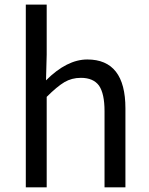

<svg xmlns="http://www.w3.org/2000/svg" viewBox="-20 -797 633 817"><path d="M178.7 -777.3V-564.5L175.8 -455.1Q264.6 -543.9 351.6 -543.9Q513.7 -543.9 513.7 -335.9V0H424.8V-324.2Q424.8 -398.4 401.4 -432.6Q377 -465.8 324.2 -465.8Q285.2 -465.8 253.9 -447.3Q222.7 -428.7 178.7 -384.8V0H89.8V-777.3Z"/></svg>

Font: Noto Traditional Nushu
Style: Regular
Weight: 400
Designer: LIU Zhao
Foundry: Z&Z Studio
Version: Version 1.001; ttfautohint (v1.8.3) -l 8 -r 50 -G 200 -x 14 